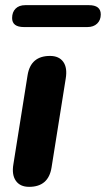

<svg xmlns="http://www.w3.org/2000/svg" viewBox="-20 -716 411 745"><path d="M93 9Q58 9 41.5 -14.5Q25 -38 32 -79L87 -424Q99 -499 174 -499Q209 -499 225.5 -476Q242 -453 235 -411L180 -66Q168 9 93 9ZM73 -611Q27 -611 27 -646Q27 -669 40.5 -682.5Q54 -696 78 -696H325Q371 -696 371 -660Q371 -638 357 -624.5Q343 -611 319 -611Z"/></svg>

Font: Nunito ExtraBold
Style: Italic
Weight: 800
Italic angle: -9°
Designer: Vernon Adams
Foundry: Vernon Adams
Version: Version 3.601; ttfautohint (v1.8.2.53-6de2)